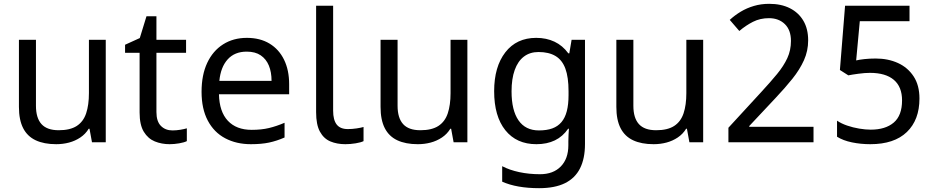

<svg xmlns="http://www.w3.org/2000/svg" viewBox="-20 -744 4884 1004"><path d="M533 -536V0H461L448 -71H444Q427 -43 400 -25Q373 -7 341 1.5Q309 10 274 10Q210 10 166.5 -10.5Q123 -31 101 -74Q79 -117 79 -185V-536H168V-191Q168 -127 197 -95Q226 -63 287 -63Q347 -63 381.5 -85.5Q416 -108 430.5 -151.5Q445 -195 445 -257V-536Z M882 -62Q902 -62 923 -65.5Q944 -69 957 -73V-6Q943 1 917 5.5Q891 10 867 10Q825 10 789.5 -4.5Q754 -19 732 -55Q710 -91 710 -156V-468H634V-510L711 -545L746 -659H798V-536H953V-468H798V-158Q798 -109 821.5 -85.5Q845 -62 882 -62Z M1271 -546Q1340 -546 1389.5 -516Q1439 -486 1465.5 -431.5Q1492 -377 1492 -304V-251H1125Q1127 -160 1171.5 -112.5Q1216 -65 1296 -65Q1347 -65 1386.5 -74.5Q1426 -84 1468 -102V-25Q1427 -7 1387 1.5Q1347 10 1292 10Q1216 10 1157.5 -21Q1099 -52 1066.5 -113.5Q1034 -175 1034 -264Q1034 -352 1063.5 -415Q1093 -478 1146.5 -512Q1200 -546 1271 -546ZM1270 -474Q1207 -474 1170.5 -433.5Q1134 -393 1127 -321H1400Q1400 -367 1386 -401Q1372 -435 1343.5 -454.5Q1315 -474 1270 -474Z M1786 10Q1742 10 1707.5 -4.5Q1673 -19 1653 -55.5Q1633 -92 1633 -157V-714H1722V-165Q1722 -117 1740.5 -93Q1759 -69 1799 -69Q1821 -69 1844.5 -72.5Q1868 -76 1881 -80V-6Q1867 1 1839.5 5.5Q1812 10 1786 10Z M2424 -536V0H2352L2339 -71H2335Q2318 -43 2291 -25Q2264 -7 2232 1.5Q2200 10 2165 10Q2101 10 2057.5 -10.5Q2014 -31 1992 -74Q1970 -117 1970 -185V-536H2059V-191Q2059 -127 2088 -95Q2117 -63 2178 -63Q2238 -63 2272.5 -85.5Q2307 -108 2321.5 -151.5Q2336 -195 2336 -257V-536Z M2784 -546Q2837 -546 2879.5 -526Q2922 -506 2952 -465H2957L2969 -536H3039V9Q3039 85 3013 136.5Q2987 188 2934 214Q2881 240 2799 240Q2741 240 2692.5 231.5Q2644 223 2606 206V125Q2644 145 2695 156Q2746 167 2804 167Q2873 167 2912.5 126.5Q2952 86 2952 16V-5Q2952 -17 2953 -39.5Q2954 -62 2955 -71H2951Q2923 -30 2881.5 -10Q2840 10 2785 10Q2681 10 2622.5 -63Q2564 -136 2564 -267Q2564 -395 2622.5 -470.5Q2681 -546 2784 -546ZM2796 -472Q2751 -472 2719.5 -448Q2688 -424 2671.5 -378Q2655 -332 2655 -266Q2655 -167 2691.5 -114.5Q2728 -62 2798 -62Q2839 -62 2868 -72.5Q2897 -83 2916 -105.5Q2935 -128 2944 -163Q2953 -198 2953 -246V-267Q2953 -340 2936.5 -385Q2920 -430 2885 -451Q2850 -472 2796 -472Z M3657 -536V0H3585L3572 -71H3568Q3551 -43 3524 -25Q3497 -7 3465 1.5Q3433 10 3398 10Q3334 10 3290.5 -10.5Q3247 -31 3225 -74Q3203 -117 3203 -185V-536H3292V-191Q3292 -127 3321 -95Q3350 -63 3411 -63Q3471 -63 3505.5 -85.5Q3540 -108 3554.5 -151.5Q3569 -195 3569 -257V-536Z M3789 -76 3960 -262Q4009 -315 4043.5 -357Q4078 -399 4097 -440Q4116 -481 4116 -530Q4116 -587 4084 -618Q4052 -649 4001 -649Q3955 -649 3917.5 -630Q3880 -611 3846 -582L3796 -640Q3822 -664 3853.5 -683Q3885 -702 3922.5 -713Q3960 -724 4002 -724Q4065 -724 4110.5 -701Q4156 -678 4181 -635.5Q4206 -593 4206 -533Q4206 -478 4184 -429Q4162 -380 4123.5 -332Q4085 -284 4035 -231L3898 -85V-81H4234V0H3789Z M4531 10Q4481 10 4435 0.5Q4389 -9 4357 -29V-113Q4379 -98 4409.5 -87.5Q4440 -77 4473 -71.5Q4506 -66 4533 -66Q4610 -66 4653.5 -103Q4697 -140 4697 -219Q4697 -290 4654 -326.5Q4611 -363 4529 -363Q4503 -363 4469.5 -358.5Q4436 -354 4416 -350L4372 -378L4399 -714H4736V-633H4476L4457 -428Q4473 -432 4500.5 -435Q4528 -438 4559 -438Q4624 -438 4675.5 -414.5Q4727 -391 4757.5 -344.5Q4788 -298 4788 -229Q4788 -117 4722 -53.5Q4656 10 4531 10Z"/></svg>

Font: utelugu25
Style: Book
Weight: 400
Designer: Jelle Bosma - Monotype Design Team
Foundry: Monotype Imaging Inc.
Version: Version 2.003